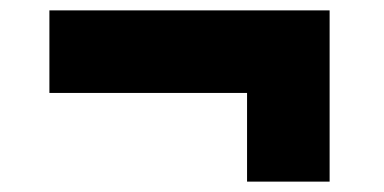

<svg xmlns="http://www.w3.org/2000/svg" viewBox="-20 -539 740 370"><path d="M456.1 -359.9H75.2V-519H615.2V-189H456.1Z"/></svg>

Font: Ultra
Style: Regular
Weight: 400
Designer: Astigmatic (AOETI)
Foundry: Astigmatic (AOETI)
Version: Version 1.001